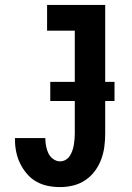

<svg xmlns="http://www.w3.org/2000/svg" viewBox="-20 -755 540 783"><path d="M225 8Q200 8 175 3Q150 -2 128 -14.5Q106 -27 89.5 -46.5Q73 -66 62 -88.5Q51 -111 46 -136Q41 -161 41 -186V-192H165V-189Q165 -174 168 -158.5Q171 -143 177.5 -129.5Q184 -116 197 -106.5Q210 -97 225 -97Q237 -97 247.5 -103Q258 -109 264.5 -119Q271 -129 275 -140.5Q279 -152 281 -163.5Q283 -175 284 -187Q285 -199 285 -210V-630H172V-735H409V-210Q409 -183 405.5 -156.5Q402 -130 392.5 -104.5Q383 -79 366.5 -57Q350 -35 327.5 -20Q305 -5 278.5 1.5Q252 8 225 8ZM185 -343V-421H447V-343Z"/></svg>

Font: Iosevka Extrabold
Style: Regular
Weight: 800
Monospace: yes
Designer: Belleve Invis
Foundry: Belleve Invis
Version: Version 32.5.0; ttfautohint (v1.8.4)